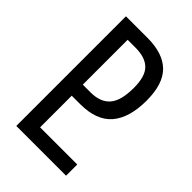

<svg xmlns="http://www.w3.org/2000/svg" viewBox="-214 -799 884 884"><g transform="rotate(45 228.0 -357.0)"><path d="M66 0V-714H206Q307 -714 357.5 -664.5Q408 -615 408 -507Q408 -395 358.5 -337Q309 -279 203 -279H148V-73H390V0ZM148 -351H199Q262 -351 293.5 -387Q325 -423 325 -507Q325 -581 294 -612Q263 -643 199 -643H148Z"/></g></svg>

Font: Noto Sans Georgian ExtraCondensed
Style: Regular
Weight: 400
Width: 2
Designer: Monotype Design Team, Akaki Razmadze
Foundry: Google LLC
Version: Version 2.005; ttfautohint (v1.8.4.7-5d5b)